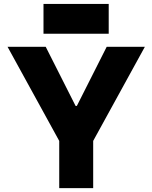

<svg xmlns="http://www.w3.org/2000/svg" viewBox="-20 -968 784 988"><path d="M203.8 -794.4H539.4V-947.8H203.8ZM529.1 -727.3 375.4 -422.9H369L215.2 -727.3H18.8L284.8 -242.9V0H459.5V-242.9L725.5 -727.3Z"/></svg>

Font: TID UI Extra Bold
Style: Regular
Weight: 800
Designer: The TID Project Authors
Foundry: Bakken & Bæck
Version: Version 1.001;hotconv 1.0.109;makeotfexe 2.5.65596